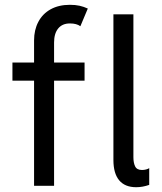

<svg xmlns="http://www.w3.org/2000/svg" viewBox="-20 -780 678 806"><path d="M456.1 -108.4V-719.7H540V-120.1Q540 -96.2 547.4 -81.3Q554.7 -66.4 576.2 -66.4Q585 -66.4 593.3 -68.6Q601.6 -70.8 606.4 -74.2V-3.9Q578.6 5.9 551.8 5.9Q504.4 5.9 480.2 -23.2Q456.1 -52.2 456.1 -108.4ZM32.2 -517.6H123V-610.4Q123 -654.3 140.9 -688.2Q158.7 -722.2 192.6 -741Q226.6 -759.8 273.4 -759.8Q296.4 -759.8 314 -755.9Q331.5 -752 348.6 -744.1L317.4 -669.9Q301.8 -681.6 273.4 -681.6Q241.7 -681.6 224.4 -660.6Q207 -639.6 207 -601.6V-517.6H335V-441.4H207V0H123V-441.4H32.2Z"/></svg>

Font: Reddit Sans Strawberry
Style: Regular
Weight: 400
Designer: Stephen Hutchings
Foundry: Reddit
Version: Version 1.013